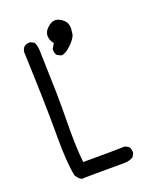

<svg xmlns="http://www.w3.org/2000/svg" viewBox="-150 -896 799 986"><g transform="rotate(-20 250.0 -402.5)"><path d="M127 4Q111 2 94 -27Q79 -101 79 -238V-279Q79 -427 68 -709Q73 -746 109 -746H115L135 -736Q146 -713 146 -685.5Q146 -658 150 -542Q153 -464 153 -379L152 -250Q152 -147 160 -75Q353 -75 388 -77L407 -67Q417 -55 417 -37V-31L407 -12Q386 2 358 2Q145 2 127 4ZM244 -628H241L221 -638Q211 -649 211 -668V-674L227 -701Q209 -721 209 -748Q211 -771 229 -787Q251 -809 273 -809Q295 -808 318 -788Q336 -771 336 -742Q336 -736 333 -713.5Q330 -691 297.5 -659.5Q265 -628 244 -628Z"/></g></svg>

Font: Xiaolai Mono SC
Style: Regular
Weight: 400
Monospace: yes
Designer: LXGW / Nozomi Seto
Version: Version 3.113;September 30, 2024